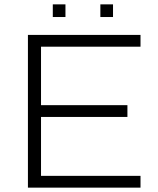

<svg xmlns="http://www.w3.org/2000/svg" viewBox="-20 -860 724 880"><path d="M440 -782H498V-840H440ZM222 -782H280V-840H222ZM108 -700V0H624V-54H168V-324H564V-378H168V-646H624V-700Z"/></svg>

Font: Resamitz
Style: Regular
Weight: 500
Designer: gluk
Foundry: gluk
Version: Version 0.047